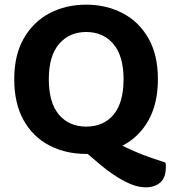

<svg xmlns="http://www.w3.org/2000/svg" viewBox="-20 -644 740 822"><path d="M333 -4 479 -33Q519 -12 555 3.5Q591 19 624 30.5Q657 42 688 52Q690 59 690 63.5Q690 68 690 72Q690 116 666.5 137Q643 158 604 158Q563 158 513 132Q463 106 407 59ZM656 -305Q656 -201 616 -129.5Q576 -58 506.5 -21.5Q437 15 349 15Q261 15 191 -21.5Q121 -58 81 -129.5Q41 -201 41 -305Q41 -409 82 -480Q123 -551 192.5 -587.5Q262 -624 349 -624Q435 -624 505 -587.5Q575 -551 615.5 -480Q656 -409 656 -305ZM509 -305Q509 -404 465.5 -455.5Q422 -507 349 -507Q277 -507 233 -456Q189 -405 189 -305Q189 -204 232.5 -153Q276 -102 349 -102Q423 -102 466 -153Q509 -204 509 -305Z"/></svg>

Font: BalooTamma2Bold
Style: Bold
Weight: 700
Designer: Divya Kowshik, Shuchita Grover and Ek Type
Foundry: Ek Type
Version: Version 1.700